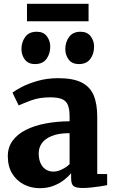

<svg xmlns="http://www.w3.org/2000/svg" viewBox="-20 -976 603 1007"><path d="M188.5 11Q143.5 11 105.2 -8.5Q67 -28 44 -65.5Q21 -103 21 -157Q21 -203.5 46 -237.8Q71 -272 115.2 -294.5Q159.5 -317 218.2 -328.2Q277 -339.5 345 -340V-364Q345 -400 337.2 -422.2Q329.5 -444.5 307.8 -455Q286 -465.5 244 -465.5Q187 -465.5 144.2 -449.8Q101.5 -434 78 -423L45.5 -490Q58 -500.5 92.2 -518.8Q126.5 -537 176.5 -551.5Q226.5 -566 285 -566Q362.5 -566 407.2 -543.8Q452 -521.5 471 -476.8Q490 -432 490 -363.5V-63.5L542 -63V-5Q531 -2.5 508.5 1Q486 4.5 460.5 7.2Q435 10 414 10Q377.5 10 365.2 -0.5Q353 -11 353 -42V-67.5Q340.5 -52 317.5 -33.5Q294.5 -15 262 -2Q229.5 11 188.5 11ZM261 -76Q280.5 -76 304.2 -87.2Q328 -98.5 345 -115V-277.5Q287 -277.5 251.2 -262.8Q215.5 -248 199.2 -224.5Q183 -201 183 -172.5Q183 -141.5 192.8 -120Q202.5 -98.5 220 -87.2Q237.5 -76 261 -76ZM163 -640Q128 -640 110.2 -663.8Q92.5 -687.5 92.5 -718Q92.5 -755.5 112.5 -782.5Q132.5 -809.5 172 -809.5H173Q208 -809.5 225.8 -785.8Q243.5 -762 243.5 -731.5Q243.5 -694 223.8 -667Q204 -640 164 -640ZM393 -640Q358 -640 340.2 -663.8Q322.5 -687.5 322.5 -718Q322.5 -755.5 342.5 -782.5Q362.5 -809.5 402 -809.5H402.5Q437.5 -809.5 455.5 -785.8Q473.5 -762 473.5 -731.5Q473.5 -694 453.8 -667Q434 -640 394 -640ZM444.5 -956V-864.5H121.5V-956Z"/></svg>

Font: Merriweather 24pt ExtraBold
Style: Regular
Weight: 800
Version: Version 2.100